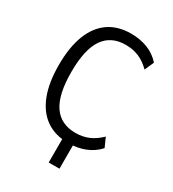

<svg xmlns="http://www.w3.org/2000/svg" viewBox="-208 -826 988 1099"><g transform="rotate(30 286.5 -276.5)"><path d="M290 161V-31H361V161ZM330 9Q244 9 184 -32.5Q124 -74 92.5 -154.5Q61 -235 61 -352Q61 -470 92.5 -550.5Q124 -631 184 -672.5Q244 -714 331 -714Q391 -714 441 -694.5Q491 -675 526 -635L499 -574Q463 -610 423.5 -626.5Q384 -643 336 -643Q240 -643 191.5 -572.5Q143 -502 143 -353Q143 -204 191.5 -133Q240 -62 337 -62Q384 -62 423 -78.5Q462 -95 499 -131L526 -70Q491 -31 441 -11Q391 9 330 9Z"/></g></svg>

Font: Nunito Sans 10pt Condensed
Style: Regular
Weight: 400
Width: 3
Designer: Vernon Adams
Foundry: Vernon Adams
Version: Version 3.101;gftools[0.9.27]